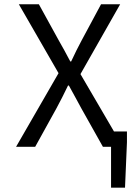

<svg xmlns="http://www.w3.org/2000/svg" viewBox="-20 -676 640 884"><path d="M491.3 188V0H469.9V-70.7H564.5V-20.8L555.6 188ZM53.9 0 249.5 -339.1 66.8 -656.3H159L251.4 -488.4Q264.3 -466.4 276.3 -444.1Q288.3 -421.9 303.6 -393H307.6Q321.1 -421.9 332.1 -444.1Q343.1 -466.4 355 -488.4L445.2 -656.3H533.2L350.5 -334.8L546.1 0H453.9L354.7 -176.7Q341.7 -201.4 327.5 -226.8Q313.3 -252.1 297.2 -282.1H293.2Q279 -252.1 265.9 -226.8Q252.8 -201.4 239.6 -176.7L141.9 0Z"/></svg>

Font: Source Code Pro ExtraLight
Style: Regular
Weight: 200
Monospace: yes
Designer: Paul D. Hunt, Teo Tuominen
Foundry: Adobe
Version: Version 1.026;hotconv 1.1.0;makeotfexe 2.6.0